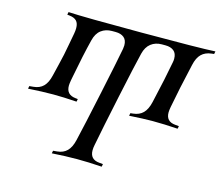

<svg xmlns="http://www.w3.org/2000/svg" viewBox="-103 -866 1145 999"><g transform="rotate(15 469.5 -366.0)"><path d="M389.2 -4.9Q329.1 -4.9 253.9 0L256.8 -14.6L278.3 -16.6Q311 -19.5 331.1 -39.6Q351.1 -59.6 360.4 -100.1Q379.9 -182.1 419.2 -367.2Q458.5 -552.2 471.2 -620.6Q473.1 -634.3 473.1 -640.1Q473.1 -668.5 456.5 -682.1Q439.9 -695.8 411.1 -695.8H391.6Q357.9 -695.8 333.7 -677.5Q309.6 -659.2 300.3 -620.6Q278.3 -532.7 256.3 -415.5Q253.4 -400.9 252 -393.1Q248.5 -373.5 248.5 -362.8Q248.5 -314.5 298.3 -309.1L311.5 -307.6L308.6 -293Q235.4 -297.9 182.6 -297.9Q123.5 -297.9 47.4 -293L50.3 -307.6L71.8 -309.6Q105 -312.5 125 -332.5Q145 -352.5 154.3 -393.1Q161.1 -422.4 169.7 -457Q178.2 -491.7 182.6 -512.7Q187 -533.7 193.4 -569.1Q199.7 -604.5 205.1 -632.3Q208 -648.4 208 -661.6Q208 -687.5 195.8 -700.4Q183.6 -713.4 157.7 -716.3L145 -717.8L147.9 -732.4Q229 -727.5 542.5 -727.5Q856.4 -727.5 939 -732.4L936 -717.8L922.4 -716.3Q888.7 -712.4 868.7 -692.6Q848.6 -672.9 839.8 -632.3Q807.6 -493.2 789.1 -393.1Q785.6 -373.5 785.6 -362.8Q785.6 -314 835.4 -309.6L856 -307.6L853 -293Q779.8 -297.9 719.7 -297.9Q668 -297.9 591.8 -293L594.7 -307.6L608.9 -309.1Q642.1 -312.5 662.1 -332.5Q682.1 -352.5 691.4 -393.1Q724.1 -534.2 739.7 -620.6Q741.7 -629.9 741.7 -640.1Q741.7 -668.5 725.1 -682.1Q708.5 -695.8 679.7 -695.8H660.2Q626.5 -695.8 602.3 -677.2Q578.1 -658.7 568.8 -620.6Q552.7 -556.2 513.9 -373.3Q475.1 -190.4 458 -100.1Q454.6 -84.5 454.6 -70.3Q454.6 -21 504.9 -16.6L525.4 -14.6L522.5 0Q448.7 -4.9 389.2 -4.9Z"/></g></svg>

Font: Flanker
Style: Italic
Weight: 400
Italic angle: -12°
Designer: Flanker
Version: Version 2.027